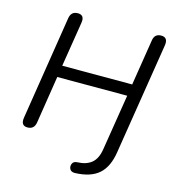

<svg xmlns="http://www.w3.org/2000/svg" viewBox="-129 -820 1018 1119"><g transform="rotate(15 380.5 -260.0)"><path d="M425 192Q402 192 394.5 176.5Q387 161 394 145Q401 129 422 128Q478 126 509.5 99.5Q541 73 550 15L604 -322H182L137 -35Q130 7 90 7Q48 7 56 -43L155 -670Q162 -712 202 -712Q245 -712 236 -662L193 -393H615L659 -670Q665 -712 705 -712Q748 -712 740 -662L633 10Q619 102 569.5 145.5Q520 189 425 192Z"/></g></svg>

Font: Nunito
Style: Italic
Weight: 400
Italic angle: -9°
Designer: Vernon Adams
Foundry: Vernon Adams
Version: Version 3.601; ttfautohint (v1.8.2.53-6de2)